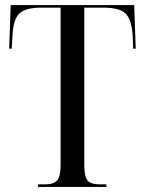

<svg xmlns="http://www.w3.org/2000/svg" viewBox="-20 -734 570 754"><path d="M129 0V-10H156Q191 -10 204.5 -25.5Q218 -41 218 -86V-704H143Q79 -704 55.5 -680.5Q32 -657 29 -594L26 -543H16L22 -714H507L513 -543H503L501 -594Q497 -657 473.5 -680.5Q450 -704 386 -704H311V-86Q311 -41 323.5 -25.5Q336 -10 372 -10H398V0Z"/></svg>

Font: Noto Serif Display Condensed
Style: Regular
Weight: 400
Width: 3
Designer: Monotype Design Team
Foundry: Monotype Imaging Inc.
Version: Version 2.009